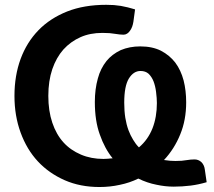

<svg xmlns="http://www.w3.org/2000/svg" viewBox="-20 -750 867 778"><path d="M483.4 -334Q483.4 -300.3 487.8 -272.5Q492.2 -245.6 500.5 -222.7Q508.3 -201.7 519.5 -183.6Q529.8 -166 543 -152.8Q579.6 -183.6 598.1 -230.5Q615.7 -275.9 615.7 -332.5Q615.7 -351.1 612.3 -378.4Q609.4 -401.4 602.1 -420.4Q594.7 -439 582 -451.2Q569.3 -462.4 549.3 -462.4Q521 -462.4 502 -431.6Q483.4 -400.9 483.4 -334ZM810.1 -62 817.4 -11.7Q784.2 -2 752.9 2Q717.8 6.3 684.1 6.3Q649.4 6.3 613.8 -1.5Q576.2 -8.8 540.5 -26.4Q505.9 -9.3 465.3 -1Q425.8 7.8 383.3 7.8Q305.2 7.8 242.7 -19.5Q178.2 -47.9 133.3 -96.2Q88.4 -144.5 63.5 -212.9Q38.6 -280.8 38.6 -361.3Q38.6 -443.4 63.5 -511.2Q88.4 -578.6 135.7 -627.4Q182.6 -675.8 252.4 -703.6Q320.8 -730.5 410.6 -730.5Q422.9 -730.5 441.4 -729.5Q461.4 -727.5 469.7 -726.1Q483.4 -723.6 497.6 -720.2Q502.4 -718.8 512.7 -716.1Q522.9 -713.4 527.3 -711.9L520.5 -661.6Q518.6 -650.4 515.6 -642.1Q511.7 -631.8 506.8 -625.5Q501 -617.2 495.1 -613.8Q488.3 -609.4 480.5 -609.4Q475.1 -609.4 464.4 -610.4Q460 -610.8 446.8 -612.8Q429.7 -615.2 424.3 -615.7Q407.7 -616.7 395 -616.7Q345.2 -616.7 306.6 -599.6Q266.6 -582 236.8 -549.3Q208 -516.6 191.9 -469.7Q175.8 -421.9 175.8 -361.3Q175.8 -300.8 191.9 -252.9Q208 -205.1 237.3 -172.9Q265.6 -141.6 308.1 -123.5Q349.1 -106 399.4 -106Q406.7 -106 418.5 -106.9Q421.4 -107.4 427.5 -107.9Q433.6 -108.4 436.5 -108.4Q404.3 -147.9 384.3 -205.1Q364.3 -260.3 364.3 -336.9Q364.3 -388.7 376.5 -432.1Q387.2 -472.2 411.6 -502.9Q434.1 -530.3 469.2 -546.9Q504.9 -562 548.3 -562Q597.2 -562 632.3 -544.4Q667.5 -525.9 690.4 -496.1Q712.9 -465.8 724.1 -423.8Q734.4 -382.8 734.4 -335.4Q734.4 -263.7 710.4 -205.6Q686.5 -146.5 644.5 -101.6Q656.7 -99.6 669.4 -98.6Q684.1 -97.7 690.4 -97.7Q718.8 -97.7 735.8 -101.1Q753.4 -104 768.6 -104Q783.7 -104 795.9 -93.3Q808.1 -81.1 810.1 -62Z"/></svg>

Font: Lato-SemiBold
Style: Bold
Weight: 500
Designer: Lukasz Dziedzic with Adam Twardoch and Botio Nikoltchev
Foundry: tyPoland Lukasz Dziedzic
Version: ""